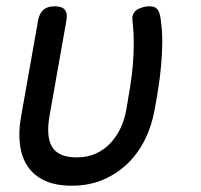

<svg xmlns="http://www.w3.org/2000/svg" viewBox="-20 -580 640 610"><path d="M101 -515Q105 -538 118 -549Q131 -560 154 -560Q177 -560 186 -549Q195 -538 191 -515L137 -210Q132 -180 133.5 -156Q135 -132 144.5 -115Q154 -98 173.5 -89Q193 -80 224 -80Q259 -80 285.5 -92.5Q312 -105 331.5 -126Q351 -147 363.5 -174Q376 -201 381 -230Q388 -269 393.5 -304Q399 -339 402 -373.5Q405 -408 405 -442.5Q405 -477 401 -515Q401 -518 400.5 -521Q400 -524 401 -527Q404 -545 421.5 -552.5Q439 -560 454 -560Q466 -560 472.5 -556.5Q479 -553 482.5 -547Q486 -541 488 -533Q490 -525 491 -515Q496 -478 495.5 -443Q495 -408 492 -373.5Q489 -339 483.5 -303.5Q478 -268 471 -230Q462 -180 440.5 -136.5Q419 -93 385.5 -60.5Q352 -28 307.5 -9Q263 10 208 10Q157 10 122.5 -6Q88 -22 68.5 -50.5Q49 -79 43.5 -120Q38 -161 47 -210Z"/></svg>

Font: Maple Mono
Style: Italic
Weight: 400
Italic angle: -10°
Monospace: yes
Designer: subframe7536
Version: Version 7.300